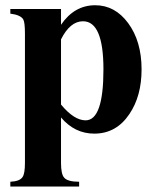

<svg xmlns="http://www.w3.org/2000/svg" viewBox="-20 -490 597 725"><path d="M514.6 -228Q514.6 -127.4 468.8 -59.6Q419.4 14.6 335.9 14.6Q262.2 14.6 210.4 -46.4V125Q210.4 167.5 222.2 180.7Q235.4 196.3 278.8 196.3V214.4H19V196.3Q54.7 194.8 65.4 178.2Q74.2 165 74.2 125V-362.8Q74.2 -405.3 67.9 -416.5Q58.1 -433.6 19 -438.5V-456.1H210.4V-396.5Q260.7 -470.2 339.4 -470.2Q414.1 -470.2 463.9 -402.8Q514.6 -334 514.6 -228ZM370.6 -228Q370.6 -409.7 293.5 -409.7Q244.6 -409.7 210.4 -341.3V-95.2Q259.8 -35.6 303.2 -35.6Q370.6 -35.6 370.6 -228Z"/></svg>

Font: Dai Banna SIL Book
Style: Bold
Weight: 700
Designer: Victor Gaultney
Foundry: SIL International
Version: Version 2.000